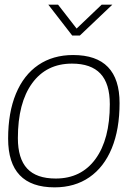

<svg xmlns="http://www.w3.org/2000/svg" viewBox="-20 -797 588 827"><path d="M15 -200Q15 -312 48.5 -393Q82 -474 145 -517Q208 -560 295 -560Q495 -560 495 -353Q495 -240 461.5 -158.5Q428 -77 365 -33.5Q302 10 215 10Q15 10 15 -200ZM453 -348Q453 -437 412.5 -480Q372 -523 290 -523Q180 -523 118.5 -438.5Q57 -354 57 -202Q57 -114 97 -71Q137 -28 220 -28Q330 -28 391.5 -112.5Q453 -197 453 -348ZM188 -777H230L310 -674L418 -777H464L324 -644H291Z"/></svg>

Font: Krub ExtraLight
Style: Italic
Weight: 275
Italic angle: -8°
Designer: Ekaluck Peanpanawate
Foundry: Cadson Demak Co.,Ltd.
Version: Version 1.000; ttfautohint (v1.6)